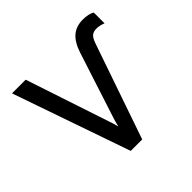

<svg xmlns="http://www.w3.org/2000/svg" viewBox="-173 -895 1078 1078"><g transform="rotate(-45 366.0 -356.0)"><path d="M286 0 43 -700H151.5L315 -208Q319.5 -195.5 324.5 -179.2Q329.5 -163 333.5 -146.5Q337 -162.5 341.8 -178.2Q346.5 -194 351 -208L475.5 -592Q496 -654 530 -683Q564 -712 617 -712Q639 -712 657.8 -708Q676.5 -704 688.5 -696V-610.5Q660.5 -622 635.5 -622Q611 -622 597.5 -610.5Q584 -599 573 -568L377 0Z"/></g></svg>

Font: Overpass Medium
Style: Regular
Weight: 500
Designer: Delve Withrington, Dave Bailey, Thomas Jockin
Foundry: Delve Fonts LLC
Version: Version 4.000